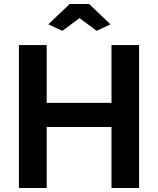

<svg xmlns="http://www.w3.org/2000/svg" viewBox="-20 -934 785 954"><path d="M220 -813 326 -914H423L529 -813L460 -781L375 -844L290 -781ZM671 -710V0H534V-303H212V0H74V-710H212V-423H534V-710Z"/></svg>

Font: Raleway-v4020
Style: Bold
Weight: 700
Designer: Matt McInerney, Pablo Impallari, Rodrigo Fuenzalida
Foundry: Matt McInerney, Pablo Impallari, Rodrigo Fuenzalida
Version: Version 4.020;PS 004.020;hotconv 1.0.88;makeotf.lib2.5.64775